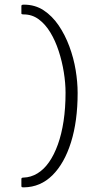

<svg xmlns="http://www.w3.org/2000/svg" viewBox="-20 -722 408 826"><path d="M72 78V48Q72 45 74 43.5Q76 42 81 42Q113 41 141 24Q169 7 191 -24.5Q213 -56 229 -100.5Q245 -145 253.5 -201Q262 -257 262 -323Q262 -365 254.5 -411.5Q247 -458 232.5 -502.5Q218 -547 196.5 -582.5Q175 -618 146.5 -639Q118 -660 82 -660Q77 -660 74.5 -661Q72 -662 72 -664V-696Q72 -699 74 -700.5Q76 -702 83 -702Q131 -702 168 -677.5Q205 -653 232.5 -612.5Q260 -572 278.5 -522Q297 -472 305.5 -420.5Q314 -369 314 -322Q314 -201 285.5 -110Q257 -19 205.5 32Q154 83 83 84Q76 84 74 83Q72 82 72 78Z"/></svg>

Font: Glory Thin Light
Style: Regular
Weight: 300
Version: Version 1.011